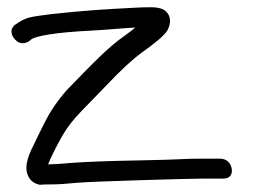

<svg xmlns="http://www.w3.org/2000/svg" viewBox="-20 -515 717 530"><path d="M608.2 -70.1C601.7 -75.4 594.2 -77 587.5 -77H530.5C483.7 -77 481.7 -74.3 366.4 -72.3C283.6 -70.8 221.4 -68.6 179.5 -65.5C151.5 -63 130.2 -61.6 112.7 -61.1C115.5 -68.5 120.4 -79.8 126.7 -92.3C157.4 -152.7 166.6 -170.4 225.2 -229.3L273.8 -279.4C313.3 -321.3 346.1 -351.5 371.7 -370C409.9 -397.4 433.6 -416.9 442.1 -431.1C447.3 -441.2 450.6 -451.9 448.9 -463.2C447.5 -472.7 441.6 -482.5 431.6 -488.4C422.6 -493.2 410 -495 395.7 -495C383.8 -495 371.2 -494.7 357.8 -494C266.4 -489.3 214.3 -486.2 121.4 -476C60.8 -467.8 53.4 -468.8 20.9 -446.1L20.5 -445.8L20.2 -445.5C15.4 -441.4 11.6 -435.5 11.6 -427.9C11.6 -419.7 15.9 -412.3 21.2 -406.3C35.9 -389.5 54.3 -394.6 66.7 -406.5C79.2 -415.4 130.2 -425.5 231.8 -430.5C274.3 -432.6 313.1 -436.9 353.4 -438.9C344.8 -431.7 334.1 -423.4 323.6 -416C281.1 -386.3 245.9 -349.4 212.3 -315.7L163.7 -265.6C133.3 -230.6 115.4 -201.1 103.1 -176.4L86.6 -143.4C81.6 -133.5 76.8 -123.5 73.2 -115.4C54.1 -78.7 45.1 -47.3 61.3 -22.9C67.8 -13.3 78 -7.1 88.7 -5.2L90.6 -4.9L92.4 -5.1C97.2 -5.6 108.1 -6 124.1 -6C140.9 -6 163 -7.5 194.3 -10.6C241.9 -14.5 506.7 -22 539.7 -22H596.7C603.9 -22 611.4 -23.9 616 -30C620.3 -35.6 620.7 -42.8 619.6 -49.5C618.4 -56.7 615.2 -64.5 608.2 -70.1Z"/></svg>

Font: MewTooHand
Style: BdWideLta
Weight: 400
Designer: Mew Too, Robert Jablonski
Version: Version 0.77